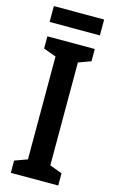

<svg xmlns="http://www.w3.org/2000/svg" viewBox="-132 -920 574 970"><g transform="rotate(15 155.0 -435.0)"><path d="M286 -870H23V-787H286ZM279 0V-64L214 -88V-626L279 -650V-714H31V-650L97 -626V-88L31 -64V0Z"/></g></svg>

Font: Noto Sans Armenian ExtraCondensed SemiBold
Style: Regular
Weight: 600
Width: 2
Designer: Monotype Design Team
Foundry: Monotype Imaging Inc.
Version: Version 2.008